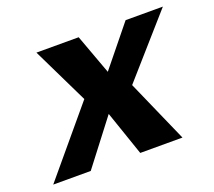

<svg xmlns="http://www.w3.org/2000/svg" viewBox="-93 -626 831 747"><g transform="rotate(-20 323.0 -252.5)"><path d="M123 -504.9H297.9L358.4 -339.8L492.2 -504.9H646.5L429.7 -258.8L543.9 0H369.1L305.7 -184.6L164.1 0H8.8L236.3 -271.5Z"/></g></svg>

Font: FreeUniversal
Style: BoldItalic
Weight: 700
Italic angle: -11°
Version: Version 1.001 March 22, 2017